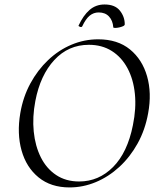

<svg xmlns="http://www.w3.org/2000/svg" viewBox="-20 -808 691 840"><path d="M284.2 12Q202.6 12 148.8 -31.9Q95 -75.8 74.3 -149.8Q53.6 -223.8 68.8 -313Q80.8 -383.8 112.8 -442.8Q144.8 -501.8 190.7 -545.3Q236.6 -588.8 292.6 -612.4Q348.6 -636 409.4 -636Q494.6 -636 548.6 -591.8Q602.6 -547.6 623.5 -474.2Q644.4 -400.8 628.2 -313Q615.2 -240.2 582.2 -180.6Q549.2 -121 502.2 -77.8Q455.2 -34.6 399.3 -11.3Q343.4 12 284.2 12ZM326.4 -14Q411.8 -14 474.7 -77.3Q537.6 -140.6 561.4 -260Q576.6 -333.8 570.1 -397.6Q563.6 -461.4 537.7 -509.7Q511.8 -558 469 -585Q426.2 -612 368.8 -612Q279.4 -612 217.8 -545.6Q156.2 -479.2 134.6 -366Q121.2 -295.8 127.6 -232.4Q134 -169 158.6 -119.8Q183.2 -70.6 225.6 -42.3Q268 -14 326.4 -14ZM475.6 -688.8Q473.4 -718 456.9 -735.8Q440.4 -753.6 411.8 -753.6Q389.8 -753.6 372.5 -739.7Q355.2 -725.8 339.8 -692.8Q336.6 -687.8 329.6 -690.8Q322.6 -693.8 323.6 -695.8Q344.2 -740.4 371.7 -764.4Q399.2 -788.4 437.4 -788.4Q483 -788.4 504.4 -761.6Q525.8 -734.8 525.8 -701.8Q525.8 -696.8 518.1 -693.3Q510.4 -689.8 500.7 -687.8Q491 -685.8 483.3 -685.8Q475.6 -685.8 475.6 -688.8Z"/></svg>

Font: Cormorant Infant Light
Style: Italic
Weight: 300
Italic angle: -10°
Designer: Christian Thalmann (Catharsis Fonts)
Foundry: Catharsis Fonts
Version: Version 4.001